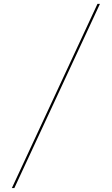

<svg xmlns="http://www.w3.org/2000/svg" viewBox="-20 -800 564 970"><path d="M40 150 472.5 -780.5H485L52.5 150Z"/></svg>

Font: Bodoni Moda 18pt
Style: Regular
Weight: 400
Designer: Owen Earl
Foundry: indestructible type
Version: Version 2.005